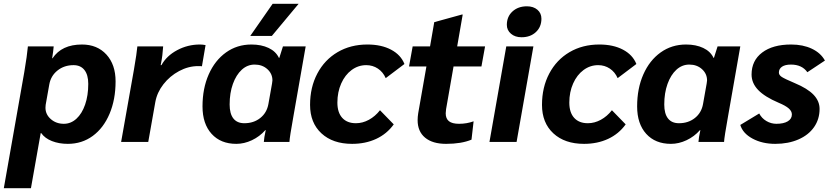

<svg xmlns="http://www.w3.org/2000/svg" viewBox="-57 -743 4348 1005"><path d="M70 -365Q85 -454 89 -500H224Q222 -475 216 -438H218Q266 -510 372 -510Q452 -510 500 -457.5Q548 -405 548 -317Q548 -222 516.5 -147.5Q485 -73 428.5 -31.5Q372 10 298 10Q252 10 215 -4.5Q178 -19 159 -46H156L105 242H-37ZM405 -304Q405 -351 385 -376.5Q365 -402 328 -402Q279 -402 244 -374Q209 -346 201 -301L182 -194Q181 -189 181 -179Q181 -144 209 -119.5Q237 -95 277 -95Q314 -95 343 -121.5Q372 -148 388.5 -195.5Q405 -243 405 -304Z M644 -378Q659 -465 662 -500H797Q794 -451 786 -412L784 -402H788Q815 -451 870.5 -480.5Q926 -510 989 -510Q1003 -510 1019 -507L1000 -396Q998 -397 980 -397Q929 -397 880.5 -371Q832 -345 798.5 -302Q765 -259 756 -209L719 0H577Z M1003 -186Q1003 -280 1035.5 -353.5Q1068 -427 1126 -468.5Q1184 -510 1259 -510Q1311 -510 1349 -492Q1387 -474 1403 -440H1405L1424 -500H1543L1479 -135Q1459 -24 1458 0H1324Q1325 -21 1334 -62H1332Q1302 -28 1261.5 -9Q1221 10 1180 10Q1098 10 1050.5 -42.5Q1003 -95 1003 -186ZM1348 -199 1367 -306Q1369 -318 1369 -322Q1369 -357 1342.5 -381Q1316 -405 1276 -405Q1238 -405 1208.5 -378Q1179 -351 1162 -303.5Q1145 -256 1145 -196Q1145 -148 1164.5 -123Q1184 -98 1222 -98Q1271 -98 1305.5 -125.5Q1340 -153 1348 -199ZM1370 -723H1506L1366 -555H1253Z M1566 -194Q1566 -286 1604 -358Q1642 -430 1710 -470Q1778 -510 1866 -510Q1939 -510 1990 -483Q2041 -456 2060 -408L1962 -334Q1948 -366 1921 -384Q1894 -402 1860 -402Q1818 -402 1783.5 -376.5Q1749 -351 1729 -306Q1709 -261 1709 -206Q1709 -154 1734.5 -126Q1760 -98 1806 -98Q1841 -98 1874 -116Q1907 -134 1932 -166L2004 -92Q1968 -42 1912 -16Q1856 10 1786 10Q1685 10 1625.5 -45Q1566 -100 1566 -194Z M2129 -114Q2129 -131 2132 -150L2175 -395H2084L2103 -500H2194L2216 -627L2361 -667H2365L2336 -500H2482L2463 -395H2317L2278 -172Q2276 -156 2276 -150Q2276 -122 2293 -108.5Q2310 -95 2346 -95Q2386 -95 2422 -108L2411 -12Q2358 10 2278 10Q2207 10 2168 -22.5Q2129 -55 2129 -114Z M2596 -613Q2596 -656 2625.5 -683Q2655 -710 2701 -710Q2735 -710 2756 -692Q2777 -674 2777 -645Q2777 -602 2748 -575Q2719 -548 2673 -548Q2639 -548 2617.5 -566.5Q2596 -585 2596 -613ZM2593 -500H2735L2647 0H2505Z M2780 -194Q2780 -286 2818 -358Q2856 -430 2924 -470Q2992 -510 3080 -510Q3153 -510 3204 -483Q3255 -456 3274 -408L3176 -334Q3162 -366 3135 -384Q3108 -402 3074 -402Q3032 -402 2997.5 -376.5Q2963 -351 2943 -306Q2923 -261 2923 -206Q2923 -154 2948.5 -126Q2974 -98 3020 -98Q3055 -98 3088 -116Q3121 -134 3146 -166L3218 -92Q3182 -42 3126 -16Q3070 10 3000 10Q2899 10 2839.5 -45Q2780 -100 2780 -194Z M3278 -186Q3278 -280 3310.5 -353.5Q3343 -427 3401 -468.5Q3459 -510 3534 -510Q3586 -510 3624 -492Q3662 -474 3678 -440H3680L3699 -500H3818L3754 -135Q3734 -24 3733 0H3599Q3600 -21 3609 -62H3607Q3577 -28 3536.5 -9Q3496 10 3455 10Q3373 10 3325.5 -42.5Q3278 -95 3278 -186ZM3623 -199 3642 -306Q3644 -318 3644 -322Q3644 -357 3617.5 -381Q3591 -405 3551 -405Q3513 -405 3483.5 -378Q3454 -351 3437 -303.5Q3420 -256 3420 -196Q3420 -148 3439.5 -123Q3459 -98 3497 -98Q3546 -98 3580.5 -125.5Q3615 -153 3623 -199Z M3818 -89 3917 -149Q3930 -124 3954.5 -109.5Q3979 -95 4007 -95Q4045 -95 4066.5 -108Q4088 -121 4088 -144Q4088 -161 4071.5 -175.5Q4055 -190 4019 -205Q3946 -236 3911.5 -272Q3877 -308 3877 -353Q3877 -426 3932.5 -468Q3988 -510 4084 -510Q4146 -510 4192.5 -488Q4239 -466 4261 -426L4169 -365Q4141 -405 4083 -405Q4053 -405 4036.5 -394Q4020 -383 4020 -363Q4020 -350 4035.5 -340Q4051 -330 4103 -308Q4170 -280 4201.5 -247Q4233 -214 4233 -173Q4233 -119 4204 -77.5Q4175 -36 4122 -13Q4069 10 4001 10Q3933 10 3882 -17.5Q3831 -45 3818 -89Z"/></svg>

Font: Sarabun ExtraBold
Style: Italic
Weight: 800
Italic angle: -10°
Designer: Suppakit Chalermlarp | Katatrad Co.,Ltd.
Foundry: Cadson Demak Co.,Ltd.
Version: Version 1.000; ttfautohint (v1.6)